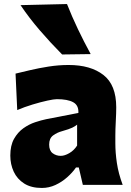

<svg xmlns="http://www.w3.org/2000/svg" viewBox="-20 -911 646 946"><path d="M186 15.1Q133.8 15.1 99.1 -6.8Q64.5 -28.8 47.6 -65.2Q30.8 -101.6 30.8 -144.5Q30.8 -194.3 49.1 -226.8Q67.4 -259.3 95.2 -279.1Q123 -298.8 153.3 -308.8Q183.6 -318.8 207.5 -323.7L366.2 -354.5Q368.2 -392.1 340.8 -407.2Q313.5 -422.4 259.8 -422.4Q246.1 -422.4 213.4 -415.3Q180.7 -408.2 140.4 -396Q100.1 -383.8 64.9 -368.7L56.6 -548.3Q85.4 -555.2 127.7 -565.2Q169.9 -575.2 219.2 -583Q268.6 -590.8 318.4 -590.8Q426.3 -590.8 489.5 -541.7Q552.7 -492.7 552.7 -382.3Q552.7 -354 550.5 -313.5Q548.3 -272.9 548.3 -242.7V-204.6Q548.3 -159.2 555.9 -107.9Q563.5 -56.6 584.5 0H388.2L368.2 -85.9H354.5Q336.9 -60.5 310.8 -37.4Q284.7 -14.2 252.9 0.5Q221.2 15.1 186 15.1ZM279.3 -143.1Q298.3 -143.1 321.5 -156.5Q344.7 -169.9 359.9 -193.8V-296.9Q350.6 -289.1 336.2 -282Q321.8 -274.9 285.6 -264.6Q261.7 -258.3 241.9 -243.9Q222.2 -229.5 222.2 -198.7Q222.2 -168.9 239.5 -156Q256.8 -143.1 279.3 -143.1ZM286.1 -642.6Q228.5 -700.7 176 -761.7Q123.5 -822.8 81.1 -885.7L310.1 -891.1Q334.5 -829.1 363.8 -767.8Q393.1 -706.5 426.8 -644.5Z"/></svg>

Font: Pinar DS4-ExtraBold
Style: Regular
Weight: 800
Designer: Amin Abedi
Version: Version 2.000